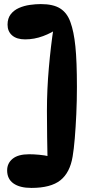

<svg xmlns="http://www.w3.org/2000/svg" viewBox="-20 -815 447 941"><path d="M180 -795Q241 -795 275 -773.5Q309 -752 325 -707Q342 -661 349.5 -587.5Q357 -514 357 -389Q357 -321 354 -256Q351 -191 346.5 -137Q342 -83 336 -48Q323 31 276 68.5Q229 106 134 106Q77 106 46 84Q15 62 15 20Q15 -15 42 -37Q69 -59 123 -59Q145 -59 172 -56.5Q199 -54 220 -49L213 -31Q212 -83 211 -144.5Q210 -206 210 -271Q210 -376 219.5 -483.5Q229 -591 243 -682L265 -677Q234 -654 191 -638Q148 -622 103 -622Q62 -622 39.5 -641.5Q17 -661 17 -694Q17 -725 32.5 -745Q48 -765 73 -776Q98 -787 126.5 -791Q155 -795 180 -795Z"/></svg>

Font: DynaPuff Medium
Style: Regular
Weight: 500
Version: Version 2.000